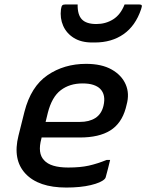

<svg xmlns="http://www.w3.org/2000/svg" viewBox="-20 -832 658 863"><path d="M367 -545Q437 -545 482 -519.5Q527 -494 545 -452.5Q563 -411 549 -361L545 -345Q526 -277 475.5 -245.5Q425 -214 339 -214H167L166 -209Q148 -143 178 -112Q207 -79 287 -79Q341 -79 379 -87.5Q417 -96 459 -113H475Q471 -94 465.5 -74.5Q460 -55 455 -35Q454 -31 450 -27Q434 -11 388 0Q342 11 278 11Q153 11 94.5 -51.5Q36 -114 63 -222L90 -330Q119 -443 193.5 -494Q268 -545 367 -545ZM351 -457Q293 -457 253 -426.5Q213 -396 195 -325L185 -284H339Q381 -284 408.5 -301.5Q436 -319 445 -356Q457 -406 430 -433Q419 -444 399.5 -450.5Q380 -457 351 -457ZM413 -724Q455 -724 488.5 -745Q522 -766 540 -812H605Q615 -812 617 -808Q619 -804 614 -790Q589 -716 535.5 -678.5Q482 -641 406 -641H394Q345 -641 312 -661.5Q279 -682 264 -716Q249 -750 254 -790Q256 -804 260 -808Q264 -812 274 -812H329Q328 -766 348 -745Q368 -724 413 -724Z"/></svg>

Font: Recursive Sn Lnr St Med
Style: Italic
Weight: 500
Italic angle: -15°
Version: Version 1.079;hotconv 1.0.112;makeotfexe 2.5.65598; ttfautoh